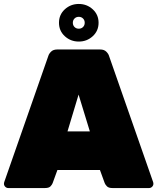

<svg xmlns="http://www.w3.org/2000/svg" viewBox="-20 -950 795 970"><path d="M22 0Q13 0 6.5 -6.5Q0 -13 0 -22Q0 -26 1 -29L224 -667Q227 -678 238 -689Q249 -700 269 -700H486Q506 -700 517 -689Q528 -678 531 -667L754 -29Q755 -26 755 -22Q755 -13 748.5 -6.5Q742 0 733 0H548Q529 0 520.5 -8.5Q512 -17 509 -25L485 -91H270L246 -25Q243 -17 235 -8.5Q227 0 207 0ZM321 -286H434L377 -472ZM378 -740Q337 -740 307.5 -767Q278 -794 278 -835Q278 -876 307.5 -903Q337 -930 378 -930Q419 -930 448.5 -903Q478 -876 478 -835Q478 -794 448.5 -767Q419 -740 378 -740ZM378 -805Q391 -805 399.5 -813.5Q408 -822 408 -835Q408 -848 399.5 -856.5Q391 -865 378 -865Q365 -865 356.5 -856.5Q348 -848 348 -835Q348 -822 356.5 -813.5Q365 -805 378 -805Z"/></svg>

Font: Rubik Light Black
Style: Regular
Weight: 900
Version: Version 2.104